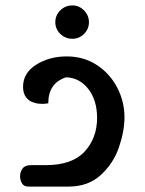

<svg xmlns="http://www.w3.org/2000/svg" viewBox="-20 -688 533 708"><path d="M439 -256Q439 -204 418.5 -144.5Q398 -85 351.5 -42.5Q305 0 233 0H85Q68 0 61 -12Q54 -24 54 -38Q54 -54 63 -66.5Q72 -79 93 -79H148Q246 -79 292 -129Q338 -179 338 -253Q338 -318 306 -359.5Q274 -401 224 -403Q158 -382 158 -307Q146 -305 135 -305Q119 -305 108 -309Q89 -313 77 -328Q65 -343 65 -368Q65 -419 113.5 -449.5Q162 -480 226 -480Q289 -480 337.5 -448Q386 -416 412.5 -364.5Q439 -313 439 -256ZM253 -409 245 -408ZM184 -606Q184 -632 202.5 -650Q221 -668 247 -668Q272 -668 290 -649.5Q308 -631 308 -606Q308 -581 290 -563Q272 -545 247 -545Q221 -545 202.5 -563Q184 -581 184 -606Z"/></svg>

Font: El Messiri Medium
Style: Regular
Weight: 500
Designer: Mohamed Gaber
Foundry: Kief Type Foundry
Version: Version 2.007